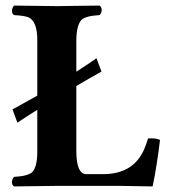

<svg xmlns="http://www.w3.org/2000/svg" viewBox="-20 -667 617 689"><path d="M349.1 -42Q458.5 -42 497.1 -130.9Q504.9 -148.4 511.2 -169.9Q535.6 -172.9 554.2 -165Q543.9 -77.1 527.8 2Q526.9 2 408.2 0H184.6L30.8 2Q19.5 -4.9 24.4 -22.5Q26.9 -29.3 30.8 -32.2Q82 -35.2 96.7 -50.3Q113.8 -70.3 113.8 -122.1V-272.9Q69.8 -245.6 42.5 -226.6L24.9 -274.4Q86.9 -308.6 113.8 -323.7V-522.9Q113.8 -589.8 83 -604.5Q67.9 -610.8 30.8 -612.8Q19.5 -619.6 24.4 -637.2Q26.9 -644 30.8 -647Q31.7 -647 185.1 -645Q208 -645 255.4 -646Q302.2 -647 336.9 -647Q348.1 -640.1 343.8 -622.6Q341.3 -615.7 336.9 -612.8Q285.6 -609.9 271.5 -594.7Q254.4 -574.7 253.9 -522.9V-409.7Q297.9 -438 326.2 -458L344.2 -410.2Q302.7 -387.2 253.9 -358.4V-121.1Q254.9 -43 289.1 -42Z"/></svg>

Font: Linux Libertine O
Style: Bold
Weight: 700
Designer: Philipp H. Poll
Foundry: Philipp H. Poll
Version: Version 5.0.0